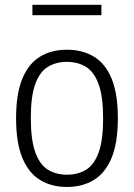

<svg xmlns="http://www.w3.org/2000/svg" viewBox="-20 -752 546 782"><path d="M252.5 9.5Q190 9.5 143.5 -18.8Q97 -47 71.2 -108.5Q45.5 -170 45.5 -270.5Q45.5 -370.5 71 -431.8Q96.5 -493 143 -521.2Q189.5 -549.5 252.5 -549.5Q315.5 -549.5 362.2 -521.5Q409 -493.5 434.5 -432Q460 -370.5 460 -270.5Q460 -170.5 434.5 -109Q409 -47.5 362.2 -19Q315.5 9.5 252.5 9.5ZM252.5 -40.5Q298 -40.5 331 -61Q364 -81.5 382 -131.5Q400 -181.5 400 -269Q400 -357.5 382 -408Q364 -458.5 330.8 -479.2Q297.5 -500 252.5 -500Q207.5 -500 174.5 -479.5Q141.5 -459 123.5 -409.2Q105.5 -359.5 105.5 -272Q105.5 -183 123.5 -132.5Q141.5 -82 174.5 -61.2Q207.5 -40.5 252.5 -40.5ZM112 -690V-732.5H393V-690Z"/></svg>

Font: Encode Sans SemiCondensed Light
Style: Regular
Weight: 300
Width: 4
Designer: Multiple Designers
Foundry: Impallari Type
Version: Version 3.002